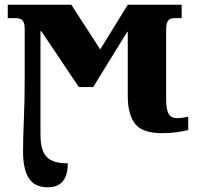

<svg xmlns="http://www.w3.org/2000/svg" viewBox="-20 -556 848 816"><path d="M183 240Q128 240 103 202Q78 164 78 89Q78 29 81.5 -49.5Q85 -128 85 -225V-431Q85 -460 75.5 -469.5Q66 -479 47 -479H13V-536H283L406 -346L523 -536H752V-479H722Q703 -479 694.5 -468Q686 -457 686 -429V-137Q686 -93 696 -73.5Q706 -54 733 -54Q754 -54 780 -60V-3Q757 2 730.5 6Q704 10 669 10Q584 10 553.5 -30.5Q523 -71 523 -148V-421H521L376 -186H315L156 -423H152V15Q152 85 179.5 112Q207 139 268 138Q268 240 183 240Z"/></svg>

Font: Noto Serif ExtraBold
Style: Regular
Weight: 800
Designer: Monotype Design Team
Foundry: Monotype Imaging Inc.
Version: Version 2.014